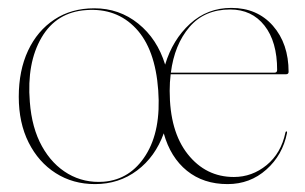

<svg xmlns="http://www.w3.org/2000/svg" viewBox="-20 -456 772 486"><path d="M218.5 -435Q282 -435 330 -396.2Q378 -357.5 398 -292.5Q417 -355.5 461 -395.8Q505 -436 565.5 -436Q631 -436 670.8 -390.8Q710.5 -345.5 710.5 -274Q710.5 -268 703.5 -268H412Q409.5 -248 409.5 -226Q409.5 -123.5 455.2 -65.8Q501 -8 572 -8Q618 -8 654.8 -38Q691.5 -68 702.5 -120.5Q703.5 -123.5 704.5 -123.5Q707 -123.5 706.5 -119.5Q695.5 -63.5 654.2 -26.8Q613 10 556 10Q495 10 453.2 -23.8Q411.5 -57.5 394.5 -118.5Q373 -59 327 -24.5Q281 10 220.5 10Q164.5 10 121 -17.8Q77.5 -45.5 52.5 -95.2Q27.5 -145 27.5 -211Q27.5 -277.5 51 -327.8Q74.5 -378 117.5 -406.5Q160.5 -435 218.5 -435ZM562.5 -432Q497.5 -432 459.5 -387.5Q421.5 -343 412.5 -272H674.5Q681.5 -272 681.5 -279Q681.5 -350.5 649.5 -391.2Q617.5 -432 562.5 -432ZM242.5 4Q310 -1.5 349 -63.5Q388 -125.5 380.5 -227.5Q373 -332 324 -384Q275 -436 198.5 -430.5Q123 -425.5 85.2 -361Q47.5 -296.5 55.5 -198Q60.5 -132 86.2 -85.8Q112 -39.5 152.5 -16Q193 7.5 242.5 4Z"/></svg>

Font: Fraunces 144pt Thin
Style: Regular
Weight: 100
Version: Version 1.000;[f99f86859]